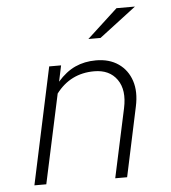

<svg xmlns="http://www.w3.org/2000/svg" viewBox="-51 -741 702 788"><g transform="rotate(-5 300.0 -347.5)"><path d="M59 0 162 -481H211L197 -415Q231 -454 269.5 -471.5Q308 -489 355 -489Q410 -489 447.5 -463Q485 -437 500 -391.5Q515 -346 502 -286L441 0H392L453 -283Q469 -357 438 -401Q407 -445 344 -445Q246 -445 187 -367L108 0ZM332 -579 458 -695H534L382 -579Z"/></g></svg>

Font: Red Hat Mono
Style: Italic
Weight: 300
Italic angle: -12°
Monospace: yes
Designer: Pentagram, MCKL
Foundry: Pentagram, MCKL
Version: Version 1.023